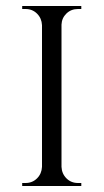

<svg xmlns="http://www.w3.org/2000/svg" viewBox="-20 -620 346 640"><path d="M251 0H54V-10H65Q88 -10 103.5 -25.5Q119 -41 120 -64V-536Q119 -559 103.5 -574.5Q88 -590 65 -590H54V-600H251V-590H240Q217 -590 201.5 -575Q186 -560 185 -538V-64Q186 -41 201.5 -25.5Q217 -10 240 -10H251Z"/></svg>

Font: Constantine
Style: Regular
Weight: 400
Designer: Dukom Design
Version: Version 1.001;PS 001.001;hotconv 1.0.56;makeotf.lib2.0.21325